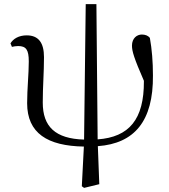

<svg xmlns="http://www.w3.org/2000/svg" viewBox="-20 -698 820 934"><path d="M389 216 463 198 456 13C634 0 726 -109 724 -331C724 -397 719 -459 709 -514C700 -525 686 -530 670 -530C646 -530 622 -512 622 -476C622 -449 632 -415 680 -305V-303C681 -117 608 -31 455 -20L449 -678H397L389 -19C249 -23 188 -82 188 -199C188 -277 194 -345 194 -420C194 -489 168 -526 110 -526C71 -526 44 -509 31 -487L38 -470C47 -472 57 -474 68 -474C107 -474 120 -456 120 -399C120 -338 112 -266 112 -196C112 -50 211 12 388 15L378 208Z"/></svg>

Font: Harano Aji Mincho KR
Style: Regular
Weight: 400
Foundry: Masamichi Hosoda
Version: HaranoAjiMinchoKR-Regular version 20230610;ttx 4.39.4